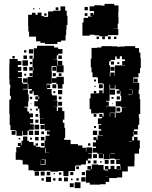

<svg xmlns="http://www.w3.org/2000/svg" viewBox="-20 -946 786 990"><path d="M467 -767H443V-762H405V-830H411V-854H434V-861H455V-863H446V-879H462V-870H465V-889H442V-913H466V-919H502V-917H519V-926H569V-918H591V-884H590V-858H591V-824H587V-798H563V-797H590V-765H536V-759H492V-764H467ZM130 -783H126V-812H125V-870H145V-880H163V-870H174V-881H194V-863H206V-859H228V-887H254V-891H292V-913H316V-891H324V-865H328V-817H323V-792H321V-764H318V-737H295V-730H276V-719H212V-725H188V-733H166V-757H130ZM416 -910H433V-893H416ZM267 -908H281V-894H267ZM151 -904H157V-898H151ZM182 -903H186V-899H182ZM431 -878V-864H417V-878ZM208 -877H220V-865H208ZM521 -758V-744H507V-758ZM551 -758V-744H537V-758ZM490 -757V-745H478V-757ZM580 -757V-745H568V-757ZM423 -118V-98H398V-93H371V-90H367V-64H338V-63H333V-38H307V-63H302V-64H280V-61H240V-66H216V-65H187V-64H153V-68H127V-94H123V-98H97V-120H89V-122H61V-160H64V-187H84V-193H72V-209H88V-197H91V-220H99V-242H121V-220H129V-214H153V-196H164V-207H176V-195H165V-189H188V-185H210V-221H215V-246H235V-253H222V-269H238V-273H212V-301H211V-280H189V-302H210V-307H186V-335H208V-336H185V-364H183V-386H175V-398H157V-424H175V-433H162V-449H177V-455H154V-475H148V-463H132V-479H144V-487H126V-513H123V-488H98V-485H124V-459H128V-423H125V-396H106V-392H121V-371H130V-361H150V-341H135V-332H151V-310H135V-305H154V-277H129V-272H122V-249H98V-271H95V-246H65V-271H60V-275H34V-301H30V-359H28V-433H36V-452H31V-490H33V-510H29V-539H28V-613H29V-642H71V-631H90V-611H72V-601H90V-581H72V-574H93V-548H72V-544H93V-519H98V-514H122V-549H148V-553H149V-582H152V-599H149V-582H131V-600H148V-643H154V-697H171V-710H259V-701H280V-693H302V-669H280V-661H273V-638H253V-637H276V-609H308V-573H272V-605H247V-604H246V-578H247V-514H220V-494H221V-510H239V-492H223V-487H246V-460H249V-454H273V-428H253V-427H276V-395H253V-394H273V-374H279V-392H301V-373H312V-329H304V-313H312V-287H316V-235H311V-225H344V-203H382V-196H405V-184H423V-164H425V-186H455V-156H433V-154H453V-128H433V-118ZM702 -569H694V-547H668V-519H698V-483H695V-461H700V-434H703V-358H696V-339H698V-303H692V-279H671V-270H669V-242H662V-222H671V-240H689V-222H701V-180H697V-154H674V-117H673V-88H639V-62H610V-31H583V-28H543V-8H525V4H497V6H443V-4H423V-68H446V-72H431V-90H449V-75H453V-98H487V-95H514V-71H520V-67H537V-72H521V-90H539V-74H550V-91H570V-74H581V-90H599V-72H583V-71H601V-91H600V-100H579V-122H599V-124H573V-128H547V-152H546V-125H514V-152H511V-153H482V-159H458V-183H475V-190H459V-212H475V-223H462V-239H478V-226H483V-248H511V-250H489V-272H502V-280H489V-302H502V-306H485V-336H506V-343H492V-359H508V-345H514V-364H490V-361H450V-383H442V-439H447V-464H476V-465H491V-480H509V-465H514V-487H515V-513H512V-516H485V-544H483V-548H457V-573H452V-599H448V-643H452V-699H480V-701H503V-708H557V-707H586V-704H595V-706H623V-708H677V-698H697V-675H704V-647H706V-595H702ZM151 -670H129V-692H151ZM104 -687H116V-675H104ZM101 -660H119V-642H101ZM281 -642V-660H299V-642ZM132 -643V-659H148V-643ZM44 -657H56V-645H44ZM582 -643V-655H574V-637H551V-630H543V-609H548V-573H546V-552H549V-572H571V-555H573V-573H572V-609H624V-611H610V-631H624V-640H609V-656H598V-643ZM96 -635H124V-607H96ZM301 -610H279V-632H301ZM552 -629H568V-613H552ZM134 -615V-627H146V-615ZM585 -626H595V-616H585ZM100 -601H120V-581H100ZM250 -601H270V-581H250ZM570 -581H550V-601H570ZM132 -553V-569H148V-553ZM268 -569V-553H252V-569ZM283 -554V-568H297V-554ZM115 -566V-556H105V-566ZM309 -512H302V-489H278V-512H271V-519H248V-543H271V-550H309ZM121 -520H99V-542H121ZM690 -541V-521H670V-541ZM465 -536H475V-526H465ZM250 -511H270V-491H250ZM490 -511H510V-491H490ZM547 -364H546V-345H548V-363H572V-340H576V-365H602V-369H608V-393H631V-394H603V-398H577V-424H603V-428H605V-452H601V-476H598V-463H582V-479H595V-486H575V-507H572V-489H548V-510H545V-487H546V-455H545V-426H527V-422H541V-400H527V-398H547V-397H576V-365H547ZM473 -504V-498H467V-504ZM645 -484H662V-485H645ZM573 -458H547V-484H573ZM663 -461H665V-483H663ZM279 -482H301V-460H279ZM464 -465V-477H476V-465ZM265 -476V-466H255V-476ZM639 -458V-456H660V-458ZM582 -449H598V-433H582ZM178 -436H182V-448H178ZM283 -434V-448H297V-434ZM134 -447H146V-435H134ZM565 -436H555V-446H565ZM300 -401H280V-421H300ZM138 -409V-413H142V-409ZM562 -409H558V-413H562ZM580 -371V-391H600V-371ZM175 -376H165V-386H175ZM144 -377H136V-385H144ZM163 -344V-358H177V-344ZM463 -358H477V-344H463ZM178 -313H162V-329H178ZM182 -279H158V-303H182ZM475 -296V-286H465V-296ZM151 -272V-250H129V-272ZM159 -272H181V-250H159ZM481 -250H459V-272H481ZM60 -251H40V-271H60ZM689 -270V-252H671V-270ZM193 -254V-268H207V-254ZM179 -240V-222H161V-240ZM209 -222H191V-240H209ZM135 -226V-236H145V-226ZM76 -227V-235H84V-227ZM646 -219V-217H659V-219ZM208 -209V-193H192V-209ZM434 -207H446V-195H434ZM234 -157V-158H217V-181H214V-158H217V-157ZM549 -156V-154H573V-156ZM511 -130H489V-152H511ZM460 -151H480V-131H460ZM188 -118V-97H215V-124H193V-122H211V-100H189V-118ZM520 -121H540V-101H520ZM550 -121H570V-101H550ZM478 -119V-103H462V-119ZM447 -118V-104H433V-118ZM496 -107V-115H504V-107ZM373 -88H387V-74H373ZM181 -40H159V-62H181ZM210 -41H190V-61H210ZM221 -42V-60H239V-42ZM342 -59H358V-43H342ZM418 -59V-43H402V-59ZM284 -45V-57H296V-45ZM257 -48V-54H263V-48ZM537 -35H525V-34H537ZM243 -8H217V-34H243ZM421 -10H399V-32H421ZM330 -11H310V-31H330ZM298 -13H282V-29H298ZM206 -15H194V-27H206ZM266 -15H254V-27H266ZM386 -27V-15H374V-27ZM354 -25V-17H346V-25ZM395 24H365V-6H395ZM360 19H340V-1H360Z"/></svg>

Font: Rubik-Storm
Style: Regular
Weight: 400
Designer: NaN (generative design), Hubert & Fischer (Rubik source font outlines)
Foundry: NaN, Hubert & Fischer
Version: Version 1.000